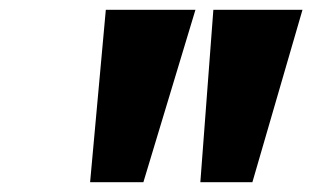

<svg xmlns="http://www.w3.org/2000/svg" viewBox="-20 -835 640 391"><path d="M195.5 -815H378L272 -464H163.5ZM414.5 -815H596L494 -464H388Z"/></svg>

Font: JuliaMono Black
Style: Italic
Weight: 900
Italic angle: -9°
Monospace: yes
Designer: cormullion
Foundry: corm
Version: Version 0.057; ttfautohint (v1.8.4)